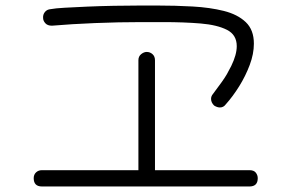

<svg xmlns="http://www.w3.org/2000/svg" viewBox="-20 -621 1040 695"><path d="M755 -239Q744 -250 744 -263Q744 -273 751 -281Q772 -309 783 -324.5Q794 -340 801 -352Q808 -364 817 -382Q837 -423 837 -454Q837 -495 801.5 -513Q766 -531 706 -536Q646 -541 571 -541H492Q410 -541 324 -537.5Q238 -534 168 -528Q152 -528 144 -537Q136 -546 136 -556Q135 -568 142.5 -577.5Q150 -587 164 -588Q179 -591 214 -593Q249 -595 295 -597Q341 -599 392 -600Q443 -601 490 -601H548Q614 -601 677 -597.5Q740 -594 790 -581.5Q840 -569 869.5 -541Q899 -513 899 -463Q899 -426 884 -386Q869 -346 846 -309Q823 -272 797 -243Q789 -232 776 -232Q766 -232 755 -239ZM132 54Q102 54 102 24Q102 11 110.5 3Q119 -5 132 -5H481V-403Q481 -417 491 -425Q501 -433 511 -433Q523 -433 532 -425Q541 -417 541 -403V-5H883Q899 -5 906 4Q913 13 913 24Q913 54 883 54Z"/></svg>

Font: Hachi Maru Pop
Style: Regular
Weight: 400
Designer: Nontynet
Foundry: Nontynet
Version: Version 1.300